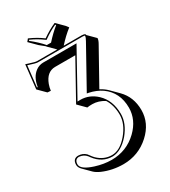

<svg xmlns="http://www.w3.org/2000/svg" viewBox="-253 -933 1170 1322"><g transform="rotate(-30 332.0 -272.0)"><path d="M269.5 -703.6Q252 -718.8 230.5 -735.4L173.8 -792L189.9 -812Q250.5 -785.6 295.9 -751Q353 -791 402.8 -812L459.5 -755.4L474.6 -735.4Q426.3 -698.2 378.4 -645H522Q540.5 -644.5 546.9 -638.7Q549.8 -634.8 549.8 -630.9L606.4 -574.2Q606 -557.6 591.8 -533.2L440.9 -262.7Q473.6 -245.6 497.6 -221.7L554.2 -165Q620.1 -98.1 620.6 5.4Q620.6 109.9 535.6 187.5Q447.8 267.1 328.6 267.6Q241.7 267.6 165.5 234.9Q132.8 220.2 116.2 203.6L59.6 147Q42.5 128.9 42 109.9Q42 65.4 78.1 60.5Q82.5 60.1 85.9 60.1Q121.1 61 145 84Q150.4 89.8 153.8 95.2Q165.5 112.3 178.7 126Q227.5 173.8 291 173.8Q354.5 173.8 414.6 103Q475.1 31.2 475.1 -42Q474.6 -117.2 441.4 -169.4Q396 -197.8 347.7 -198.2Q320.3 -198.2 306.6 -195.3L250 -252L414.6 -548.3H253.4Q187 -547.4 157.7 -468.3Q148.9 -443.8 146.5 -420.4L120.6 -422.4L64 -479L85 -667Q93.8 -665 114.7 -657.7Q152.3 -645 167 -645H327.1L274.9 -696.8Q271.5 -701.2 269.5 -703.6ZM167 -634.8Q151.9 -634.8 99.1 -652.3Q95.7 -653.3 93.8 -654.3L75.2 -488.3L81.1 -487.8Q92.3 -561.5 139.2 -595.7Q165 -614.3 196.8 -615.2H462.9L268.6 -264.6Q276.4 -265.1 291 -265.1Q362.3 -265.1 418 -212.9Q484.4 -149.9 484.9 -42Q484.9 33.7 424.3 106.9Q359.4 181.6 291 184.1Q207 184.1 152.8 110.8Q148.9 105.5 145.5 100.6Q123.5 72.8 85.9 69.8Q52.7 71.3 51.8 109.9Q51.8 150.4 145 180.2Q211.4 201.2 272 201.2Q391.6 201.2 476.6 119.6Q553.7 44.9 554.2 -50.8Q554.2 -172.9 463.9 -237.3Q421.4 -266.6 365.2 -278.3L351.6 -280.8L526.4 -595.2Q539.6 -617.7 540 -630.9L538.1 -633.3Q532.2 -634.8 522 -634.8ZM279.8 -707H313.5Q359.9 -758.8 404.3 -793.9L399.9 -799.8Q353.5 -779.3 301.8 -742.7L295.9 -738.8L290 -743.2Q246.6 -775.4 192.9 -799.8L188 -793.5Q245.6 -747.6 279.8 -707Z"/></g></svg>

Font: Linux Biolinum Shadow O
Style: Regular
Weight: 400
Designer: Philipp H. Poll
Foundry: Philipp H. Poll
Version: Version 1.0.4